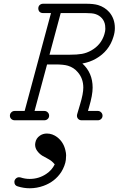

<svg xmlns="http://www.w3.org/2000/svg" viewBox="-20 -642 635 1028"><path d="M57 332Q57 322 64.5 314.5Q72 307 82 307Q86 307 90 308Q114 316 139 316Q188 316 228 289Q258 269 273 238Q264 227 255 220Q246 213 230 204.5Q214 196 207 192Q191 182 179.5 166.5Q168 151 168 132L169 123Q173 98 194 84Q210 73 231 73Q261 73 287 93Q320 119 330 162Q334 178 334 189.5Q334 201 332.5 214.5Q331 228 324.5 245.5Q318 263 308 279Q274 331 213 353Q177 366 139 366Q107 366 75 356Q57 351 57 332ZM59 2Q48 2 40.5 -5Q33 -12 33 -22.5Q33 -33 40.5 -40.5Q48 -48 59 -48H112L253 -572H210Q203 -572 197 -575Q191 -578 188 -584Q185 -590 185 -597Q185 -604 188 -609.5Q191 -615 197 -618.5Q203 -622 210 -622H440Q481 -622 505 -615Q541 -604 565 -577Q595 -542 595 -492Q595 -468 587 -444Q564 -368 494 -328Q461 -309 421 -302Q476 -252 476 -173Q476 -133 457 -69L451 -48H504Q514 -48 521.5 -40.5Q529 -33 529 -22.5Q529 -12 521.5 -5Q514 2 504 2H417Q406 2 399 -5Q392 -12 392 -23L393 -30L409 -84Q426 -140 426 -173Q426 -222 396 -256Q376 -280 344 -290Q321 -297 276 -297H232L165 -48H217Q228 -48 235.5 -40.5Q243 -33 243 -22.5Q243 -12 235.5 -5Q228 2 217 2ZM539 -459Q544 -476 544 -487Q544 -498 543 -505Q540 -528 526 -544Q512 -560 490 -567Q474 -572 440 -572H305L245 -349H352Q393 -349 418.5 -353.5Q444 -358 469 -372Q522 -402 539 -459Z"/></svg>

Font: TT2020Base
Style: Italic
Weight: 400
Italic angle: -15°
Version: Version 0.2.000